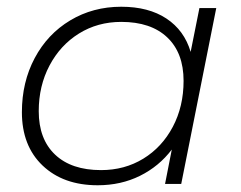

<svg xmlns="http://www.w3.org/2000/svg" viewBox="-20 -546 715 570"><path d="M622 -522 518 0H470L490 -102Q452 -52 395.5 -24Q339 4 270 4Q168 4 106.5 -54.5Q45 -113 45 -213Q45 -302 83 -373.5Q121 -445 188.5 -485.5Q256 -526 340 -526Q421 -526 474 -491Q527 -456 546 -392L572 -522ZM525 -306Q525 -389 476.5 -435Q428 -481 340 -481Q270 -481 214.5 -446.5Q159 -412 127 -351.5Q95 -291 95 -216Q95 -133 143.5 -87Q192 -41 280 -41Q350 -41 405.5 -75Q461 -109 493 -169.5Q525 -230 525 -306Z"/></svg>

Font: Idrija
Style: Italic
Weight: 300
Italic angle: -11.3°
Designer: Julieta Ulanovsky
Foundry: Julieta Ulanovsky
Version: Version 7.200